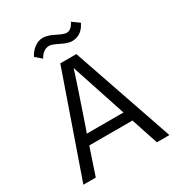

<svg xmlns="http://www.w3.org/2000/svg" viewBox="-218 -1076 1158 1244"><g transform="rotate(-30 361.0 -454.0)"><path d="M40 24.4 303.7 -731.4H423.8L683.6 24.4H589.8L523.4 -176.8H200.2L132.8 24.4ZM176.8 -852.5Q192.4 -885.7 222.7 -908.7Q252.9 -931.6 287.6 -931.6Q322.3 -931.6 370.6 -906.7Q418.9 -881.8 438.5 -881.8Q474.6 -881.8 498 -930.7L550.8 -892.6Q515.6 -817.4 442.4 -817.4Q413.1 -817.4 364.7 -841.8Q316.4 -866.2 298.8 -866.2Q252 -866.2 222.7 -813.5ZM224.6 -251H499L363.3 -662.1Q349.6 -613.3 240.2 -293.9Z"/></g></svg>

Font: GenEi M Gothic v2 Regular
Style: Regular
Weight: 400
Version: Version 2.0